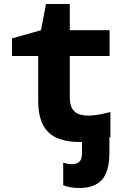

<svg xmlns="http://www.w3.org/2000/svg" viewBox="-20 -700 640 960"><path d="M381 10Q270 10 220.5 -40Q171 -90 171 -195V-420H40V-508L185 -549L210 -680H329V-549H528V-420H329V-215Q329 -173 343 -153.5Q357 -134 378 -128Q399 -122 420 -122Q444 -122 468.5 -126Q493 -130 532 -140V-15L527 -13V63Q527 157 490 198.5Q453 240 378 240Q330 240 296 226V113Q304 116 315.5 118.5Q327 121 341 121Q363 121 376.5 109Q390 97 390 65V10Q386 10 381 10Z"/></svg>

Font: Noto Sans Mono ExtraBold
Style: Regular
Weight: 800
Designer: Monotype Design Team
Foundry: Monotype Imaging Inc.
Version: Version 2.014